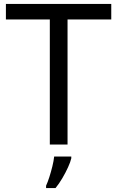

<svg xmlns="http://www.w3.org/2000/svg" viewBox="-20 -734 596 975"><path d="M323 0H233V-635H10V-714H545V-635H323ZM342 70Q338 88 325.5 115.5Q313 143 296.5 171Q280 199 262 221H214V209Q222 192 230.5 165.5Q239 139 246 110.5Q253 82 255 61H342Z"/></svg>

Font: Noto Sans Tirhuta
Style: Regular
Weight: 400
Designer: Monotype Design Team
Foundry: Monotype Imaging Inc.
Version: Version 2.003; ttfautohint (v1.8.4.7-5d5b)